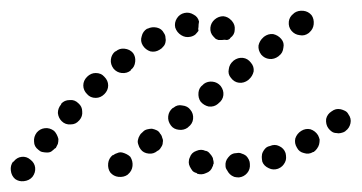

<svg xmlns="http://www.w3.org/2000/svg" viewBox="-40 -301 669 355"><path d="M25 9Q24 0 16 -6Q9 -12 0 -11Q-9 -10 -15 -2H-16Q-21 5 -20 14Q-19 24 -12 30Q-5 35 4 34Q14 33 20 26Q26 18 25 9ZM417 19Q423 12 422 2Q422 -2 420 -6Q418 -10 415 -13Q411 -16 407 -17Q403 -19 398 -18Q388 -18 382 -10Q376 -3 377 6Q377 10 380 14Q382 18 385 21Q388 24 393 26Q397 27 401 27H402Q411 26 417 19ZM160 1Q159 11 164 18Q170 25 179 26Q189 27 196 22L197 21Q204 15 205 6Q206 -3 201 -11Q198 -14 194 -16Q190 -18 186 -19Q181 -20 177 -18Q173 -17 169 -14H168Q161 -8 160 1ZM341 19Q333 23 324 20V19Q319 18 316 15Q313 11 311 7Q309 3 309 -1Q309 -6 311 -10Q314 -19 323 -22Q332 -26 340 -22H341Q345 -21 348 -17Q351 -14 353 -10Q354 -8 354 -6Q355 -3 355 -1Q355 0 355 2Q354 3 354 4Q354 6 353 7Q350 16 341 19ZM482 6Q485 3 487 -1Q489 -5 489 -9Q489 -14 488 -18Q485 -27 476 -31Q468 -35 459 -31Q454 -30 451 -27Q448 -24 446 -20Q444 -16 444 -11Q444 -7 445 -2Q448 6 457 10Q465 14 474 11Q479 9 482 6ZM218 -50Q216 -47 215 -42Q214 -38 216 -33Q217 -29 220 -25Q225 -18 235 -17Q244 -16 251 -22L253 -23Q256 -25 258 -29Q261 -33 261 -38Q262 -42 260 -46Q259 -51 256 -54Q254 -58 250 -60Q246 -62 241 -63Q237 -63 233 -62Q228 -61 225 -58L224 -57Q220 -54 218 -50ZM546 -26Q549 -30 550 -34Q551 -38 551 -43Q550 -47 548 -51Q543 -59 534 -62Q525 -64 517 -59Q509 -54 506 -45Q504 -36 509 -28Q513 -20 522 -18Q531 -15 539 -20H540Q544 -23 546 -26ZM67 -35Q68 -39 68 -44Q67 -48 65 -52Q63 -56 60 -59Q52 -65 43 -64Q34 -63 28 -56Q22 -48 23 -39Q23 -30 31 -24Q34 -21 38 -20Q43 -19 47 -19Q52 -19 55 -21Q59 -24 62 -27H63Q65 -31 67 -35ZM608 -73Q610 -82 604 -90Q602 -94 598 -96Q594 -98 590 -99Q585 -100 581 -99Q577 -98 573 -95Q565 -90 563 -81Q562 -71 567 -64Q570 -60 573 -58Q577 -55 582 -55Q586 -54 590 -55Q595 -56 598 -58L599 -59Q606 -64 608 -73ZM271 -86Q270 -77 276 -69Q281 -62 291 -61Q300 -60 307 -65L308 -66Q316 -72 317 -81Q318 -91 312 -98Q307 -105 297 -106Q288 -108 281 -102L279 -101Q272 -95 271 -86ZM112 -95Q112 -104 105 -110Q98 -117 89 -116Q79 -116 73 -109V-108Q67 -101 67 -92Q68 -83 74 -77Q81 -70 91 -71Q100 -71 106 -78L107 -79Q113 -86 112 -95ZM327 -130Q326 -120 331 -113Q337 -106 346 -104Q356 -103 363 -109L364 -110Q372 -116 373 -125Q374 -134 368 -142Q362 -149 353 -150Q344 -151 337 -146L335 -144Q328 -139 327 -130ZM160 -143Q160 -152 153 -159Q147 -166 137 -166Q128 -166 121 -159Q114 -152 114 -143Q114 -134 121 -127Q127 -120 137 -120Q146 -120 153 -127Q160 -134 160 -143ZM383 -173Q381 -164 387 -157Q393 -149 402 -148Q411 -147 419 -153L420 -154Q427 -160 429 -169Q430 -178 424 -185Q418 -193 409 -194Q400 -195 392 -189L391 -188Q384 -182 383 -173ZM210 -187Q211 -196 206 -203Q200 -210 190 -211Q181 -212 174 -206H173Q166 -200 165 -191Q164 -182 170 -174Q176 -167 185 -166Q195 -165 202 -171V-172Q209 -177 210 -187ZM438 -217Q437 -208 443 -200Q449 -193 458 -192Q467 -191 475 -197L476 -198Q483 -203 484 -213Q486 -222 480 -229Q474 -236 465 -238Q456 -239 448 -233L447 -232Q440 -226 438 -217ZM262 -215Q265 -218 266 -223Q267 -227 266 -231Q266 -236 263 -240Q259 -248 250 -250Q241 -252 233 -248H232Q224 -243 222 -234Q219 -225 224 -217Q229 -209 238 -206Q247 -204 255 -209Q259 -211 262 -215ZM355 -233Q348 -240 349 -250Q350 -259 357 -265Q364 -271 373 -271Q382 -270 388 -263Q389 -263 389 -262Q395 -255 394 -246Q394 -237 386 -231Q385 -229 383 -228Q382 -228 380 -227Q375 -228 370 -227Q367 -227 364 -227Q362 -228 359 -229Q357 -231 355 -233Q355 -233 355 -233ZM312 -233Q303 -231 295 -236Q287 -241 284 -250Q282 -259 287 -267Q292 -275 301 -277Q310 -279 318 -274Q326 -270 328 -261Q327 -256 327 -251Q326 -248 327 -244Q324 -240 321 -237Q317 -234 312 -233ZM494 -261Q493 -251 499 -244Q505 -237 514 -236Q523 -234 531 -240L532 -241Q539 -247 540 -256Q541 -266 536 -273Q530 -280 521 -281Q511 -282 504 -277L503 -276Q495 -270 494 -261Z"/></svg>

Font: FRB American Cursive Guidelines Dotted Extrabold
Style: Bold Italic
Weight: 800
Italic angle: -25°
Version: Version 2.0;Modular Font Editor K font №1